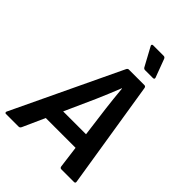

<svg xmlns="http://www.w3.org/2000/svg" viewBox="-270 -954 1063 1063"><g transform="rotate(45 261.0 -422.5)"><path d="M-21 0Q-26 0 -27.5 -3Q-29 -6 -28 -11L273 -644Q278 -655 286 -655H408Q418 -655 420 -644L521 -12Q523 0 512 0H413Q403 0 401 -11L349 -412Q345 -446 341 -482Q337 -518 334 -554H332Q318 -518 303 -482.5Q288 -447 273 -412L93 -11Q88 0 79 0ZM133 -140 168 -234H393L401 -140ZM352 -716Q342 -716 337 -727L279 -834Q277 -838 279 -841.5Q281 -845 286 -845H369Q379 -845 383 -834L423 -727Q426 -716 413 -716Z"/></g></svg>

Font: Sofia Sans Semi Condensed
Style: Bold Italic
Weight: 700
Italic angle: -9°
Version: Version 4.100